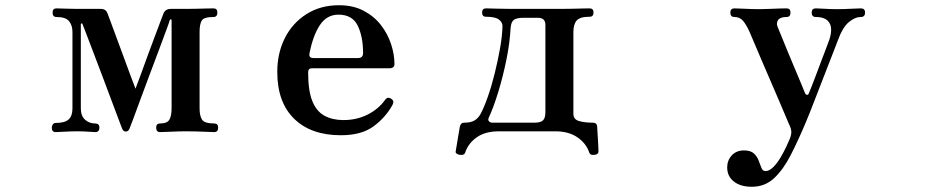

<svg xmlns="http://www.w3.org/2000/svg" viewBox="-20 -505 3568 734"><path d="M193 0Q178 0 178 -17Q178 -24 182 -29.5Q186 -35 193 -35Q228 -35 242.5 -48.5Q257 -62 257 -90V-383Q257 -408 244 -424Q231 -440 196 -440Q181 -440 181 -457Q181 -473 196 -473Q207 -473 228 -472Q249 -471 275 -471H364Q376 -471 382 -466.5Q388 -462 391 -454Q393 -449 402 -424.5Q411 -400 424 -365Q437 -330 451 -292Q465 -254 477.5 -220Q490 -186 498 -166Q506 -186 518 -219.5Q530 -253 544 -291Q558 -329 571 -363.5Q584 -398 593 -422Q602 -446 604 -451Q611 -471 633 -471H691Q709 -471 730.5 -471.5Q752 -472 770.5 -472.5Q789 -473 796 -473Q811 -473 811 -457Q811 -440 796 -440Q759 -440 751 -426Q743 -412 743 -383V-90Q743 -62 752.5 -47.5Q762 -33 799 -33Q814 -33 814 -17Q814 0 799 0Q792 0 772.5 -1Q753 -2 731 -2.5Q709 -3 691 -3Q665 -3 634 -1.5Q603 0 592 0Q577 0 577 -17Q577 -33 592 -33Q619 -33 627.5 -47.5Q636 -62 636 -92V-427Q636 -431 633 -431Q630 -431 629 -428Q629 -426 618 -396Q607 -366 590 -320.5Q573 -275 553.5 -223.5Q534 -172 517 -125.5Q500 -79 488.5 -48Q477 -17 475 -13Q470 -2 461 -2Q452 -2 447 -13Q446 -15 435 -44.5Q424 -74 407 -119Q390 -164 371 -215Q352 -266 334.5 -311Q317 -356 306.5 -384.5Q296 -413 295 -414Q294 -416 291.5 -415.5Q289 -415 289 -412V-91Q289 -62 305 -47.5Q321 -33 344 -33Q360 -33 360 -17Q360 0 344 0Q334 0 317.5 -1.5Q301 -3 275 -3Q249 -3 226.5 -1.5Q204 0 193 0Z M1283 12Q1169 12 1104.5 -51Q1040 -114 1040 -230Q1040 -302 1069 -359.5Q1098 -417 1151.5 -451Q1205 -485 1276 -485Q1330 -485 1370 -464Q1410 -443 1436 -409.5Q1462 -376 1475 -336.5Q1488 -297 1488 -260Q1488 -244 1468 -244H1172Q1158 -244 1158 -228Q1158 -158 1174 -118.5Q1190 -79 1220.5 -62.5Q1251 -46 1293 -46Q1344 -46 1385.5 -67Q1427 -88 1452 -123Q1462 -137 1476 -127Q1489 -119 1480 -103Q1454 -56 1408 -22Q1362 12 1283 12ZM1179 -283H1348Q1368 -283 1368 -302Q1368 -365 1347.5 -407Q1327 -449 1274 -449Q1229 -449 1202.5 -408.5Q1176 -368 1163 -300Q1160 -283 1179 -283Z M1738 87Q1731 86 1726 82.5Q1721 79 1722 74Q1723 70 1726 50Q1729 30 1733 8Q1737 -14 1738 -21Q1741 -36 1755 -36Q1780 -36 1794 -44.5Q1808 -53 1817 -69Q1830 -93 1844.5 -134Q1859 -175 1871 -223.5Q1883 -272 1891.5 -319.5Q1900 -367 1901 -405Q1901 -420 1887 -430.5Q1873 -441 1838 -441Q1823 -441 1823 -457Q1823 -473 1838 -473Q1849 -473 1876 -472Q1903 -471 1934 -471H2121Q2141 -471 2164.5 -471.5Q2188 -472 2207.5 -472.5Q2227 -473 2234 -473Q2249 -473 2249 -457Q2249 -441 2234 -441Q2197 -441 2184.5 -426.5Q2172 -412 2172 -382V-70Q2172 -48 2194.5 -42Q2217 -36 2246 -36Q2262 -36 2263 -21Q2263 -15 2264 -0.5Q2265 14 2266 30.5Q2267 47 2267.5 59.5Q2268 72 2268 74Q2268 85 2253 87Q2236 89 2233 79Q2221 43 2187.5 20Q2154 -3 2103 -3H1887Q1835 -3 1802.5 20Q1770 43 1758 79Q1755 89 1738 87ZM1864 -36H2023Q2047 -36 2056 -45Q2065 -54 2065 -76V-410Q2065 -437 2036 -437H1982Q1956 -437 1945 -429.5Q1934 -422 1932 -398Q1929 -341 1916 -277Q1903 -213 1885 -154Q1867 -95 1848 -54Q1845 -46 1849.5 -41Q1854 -36 1864 -36Z M2854 209Q2811 209 2785.5 189Q2760 169 2760 135Q2760 108 2777.5 89Q2795 70 2824 70Q2850 70 2862.5 82Q2875 94 2880.5 109.5Q2886 125 2891 137Q2896 149 2906 149Q2921 149 2936 134Q2951 119 2964 97Q2977 75 2986.5 54.5Q2996 34 3000 24Q3006 8 3005 -3.5Q3004 -15 2996 -31Q2993 -38 2982 -64Q2971 -90 2955 -127.5Q2939 -165 2921 -206.5Q2903 -248 2887 -285.5Q2871 -323 2860 -349Q2849 -375 2846 -382Q2833 -411 2820.5 -425.5Q2808 -440 2788 -440Q2772 -440 2772 -457Q2772 -473 2788 -473Q2799 -473 2827.5 -471.5Q2856 -470 2882 -470Q2900 -470 2921.5 -471Q2943 -472 2961.5 -472.5Q2980 -473 2987 -473Q3002 -473 3002 -457Q3002 -440 2987 -440Q2963 -440 2955 -429Q2947 -418 2952 -404Q2955 -397 2966 -370Q2977 -343 2991.5 -307.5Q3006 -272 3021 -237Q3036 -202 3046 -177.5Q3056 -153 3057 -150Q3060 -143 3065 -142.5Q3070 -142 3072 -148Q3075 -155 3083 -175Q3091 -195 3101 -222Q3111 -249 3121.5 -276.5Q3132 -304 3140 -325Q3148 -346 3151 -355Q3164 -396 3150.5 -418Q3137 -440 3099 -440Q3083 -440 3083 -457Q3083 -473 3099 -473Q3110 -473 3132 -471.5Q3154 -470 3180 -470Q3206 -470 3233 -471.5Q3260 -473 3271 -473Q3287 -473 3287 -457Q3287 -440 3271 -440Q3248 -440 3224.5 -420Q3201 -400 3184 -353Q3181 -345 3169 -314Q3157 -283 3140.5 -241Q3124 -199 3107.5 -156Q3091 -113 3078 -80Q3065 -47 3060 -36Q3031 33 3002.5 88.5Q2974 144 2939 176.5Q2904 209 2854 209Z"/></svg>

Font: Zen Old Mincho Black
Style: Regular
Weight: 900
Designer: Yoshimichi Ohira
Foundry: Positype
Version: Version 1.001